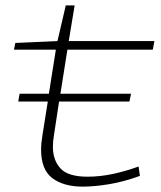

<svg xmlns="http://www.w3.org/2000/svg" viewBox="-20 -685 600 715"><path d="M48 -307 53 -336H162L188 -500H32L37 -525L194 -532L225 -665H258L236 -532H555L549 -500H231L205 -336H468L462 -307H200L181 -182Q179 -171 178 -160Q177 -149 177 -138Q177 -89 205 -58Q233 -27 306 -27Q353 -27 401.5 -37.5Q450 -48 496 -65L501 -30Q441 -8 386 1Q331 10 288 10Q217 10 175 -21.5Q133 -53 133 -128Q133 -150 138 -181L158 -307Z"/></svg>

Font: Georama ExtraExtended ExtraLight
Style: Italic
Weight: 200
Width: 8
Italic angle: -9°
Designer: Jean-Baptiste Levee
Foundry: Production Type
Version: Version 1.000